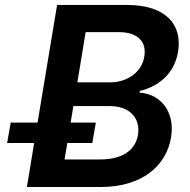

<svg xmlns="http://www.w3.org/2000/svg" viewBox="-20 -747 758 767"><path d="M691.1 -538.7C709.5 -647 644.5 -727.3 486.9 -727.3H208.1L130 -257.1H22.7L8.5 -175.8H116.5L87.4 0H382.1C548.3 0 644.2 -84.9 663.4 -198.2C681.1 -308.2 614 -372.9 537.3 -376.8L538.7 -383.9C611.5 -400.9 675.8 -450.6 691.1 -538.7ZM419.7 -418H289.1L322.1 -618.6H455.3C532.7 -618.6 566.1 -578.1 556.5 -521.7C546.9 -458.1 487.9 -418 419.7 -418ZM531.2 -208.5C521.7 -150.9 474.8 -110.1 379.6 -110.1H237.9L248.9 -175.8H348.7L362.9 -257.1H262.1L273.1 -323.2H418.3C500 -323.2 541.5 -273.4 531.2 -208.5Z"/></svg>

Font: TID UI Semi Bold
Style: Italic
Weight: 600
Italic angle: -9.39999°
Designer: The TID Project Authors
Foundry: Bakken & Bæck
Version: Version 1.001;hotconv 1.0.109;makeotfexe 2.5.65596